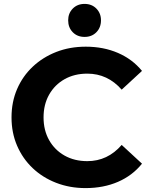

<svg xmlns="http://www.w3.org/2000/svg" viewBox="-20 -951 764 983"><path d="M418 12Q337 12 267.5 -15Q198 -42 147 -90.5Q96 -139 67.5 -205Q39 -271 39 -350Q39 -429 67.5 -495Q96 -561 147.5 -609.5Q199 -658 268 -685Q337 -712 419 -712Q510 -712 584 -680Q658 -648 707 -588L603 -492Q531 -574 427 -574Q361 -574 310.5 -545.5Q260 -517 231.5 -466.5Q203 -416 203 -350Q203 -284 231.5 -233.5Q260 -183 310.5 -154.5Q361 -126 427 -126Q531 -126 603 -209L707 -113Q658 -52 584 -20Q510 12 418 12ZM413 -762Q376 -762 352.5 -786Q329 -810 329 -847Q329 -883 352.5 -907Q376 -931 413 -931Q450 -931 473.5 -907Q497 -883 497 -847Q497 -810 473.5 -786Q450 -762 413 -762Z"/></svg>

Font: Montserrat
Style: Bold
Weight: 700
Designer: Julieta Ulanovsky
Foundry: Julieta Ulanovsky
Version: Version 9.000; ttfautohint (v1.8.4.7-5d5b)